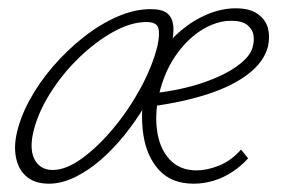

<svg xmlns="http://www.w3.org/2000/svg" viewBox="-20 -436 676 462"><path d="M98 6Q66 6 46.5 -9Q27 -24 20 -50.5Q13 -77 19 -109Q27 -150 50 -193Q73 -236 107 -275.5Q141 -315 181 -346.5Q221 -378 262.5 -396Q304 -414 342 -414Q371 -414 383 -403.5Q395 -393 397 -373.5Q399 -354 392 -327Q385 -294 368.5 -257.5Q352 -221 329.5 -183Q307 -145 279.5 -111Q252 -77 222 -51Q192 -25 160 -9.5Q128 6 98 6ZM107 -27Q139 -27 177.5 -55Q216 -83 253 -127.5Q290 -172 318.5 -224.5Q347 -277 359 -326Q365 -354 361 -368.5Q357 -383 332 -383Q295 -383 252 -359Q209 -335 168.5 -295.5Q128 -256 98.5 -208Q69 -160 59 -113Q51 -73 64.5 -50Q78 -27 107 -27ZM446 6Q393 6 363 -26.5Q333 -59 325 -111.5Q317 -164 329 -221Q339 -265 362 -301Q385 -337 415.5 -362.5Q446 -388 480 -402Q514 -416 547 -416Q581 -416 600 -402.5Q619 -389 624.5 -369Q630 -349 625 -325Q616 -288 578 -258.5Q540 -229 480 -209.5Q420 -190 344 -180L345 -211Q416 -219 468.5 -237Q521 -255 552 -278Q583 -301 588 -323Q592 -337 590 -351Q588 -365 575.5 -375.5Q563 -386 536 -386Q503 -386 469 -366Q435 -346 407.5 -309Q380 -272 366 -222Q352 -170 357.5 -125Q363 -80 387.5 -53Q412 -26 453 -26Q478 -26 507 -37.5Q536 -49 560 -76L577 -55Q560 -36 538.5 -22Q517 -8 493.5 -1Q470 6 446 6Z"/></svg>

Font: Ysabeau Office ExtraLight
Style: Italic
Weight: 250
Italic angle: -12°
Designer: Christian Thalmann (Catharsis Fonts)
Version: Version 2.001;gftools[0.9.30]; featfreeze: tnum,lnum,ss02